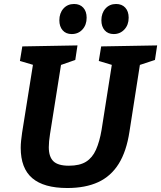

<svg xmlns="http://www.w3.org/2000/svg" viewBox="-20 -932 809 964"><path d="M318 12Q200 12 142 -37.5Q84 -87 84 -190Q84 -207 86 -226Q88 -245 91 -266L148 -623L161 -602L80 -626L92 -699L369 -704L358 -631L272 -601L289 -623L231 -258Q228 -239 226.5 -223Q225 -207 225 -193Q225 -145 248 -122.5Q271 -100 326 -100Q380 -100 412 -120Q444 -140 462 -180.5Q480 -221 490 -280L544 -623L559 -601L476 -626L488 -699L769 -704L758 -631L667 -601L685 -623L630 -271Q615 -172 576 -109.5Q537 -47 473 -17.5Q409 12 318 12ZM551 -761Q522 -761 505.5 -780Q489 -799 489 -830Q489 -866 509.5 -889Q530 -912 563 -912Q592 -912 609 -893.5Q626 -875 626 -843Q626 -807 604.5 -784Q583 -761 551 -761ZM340 -761Q311 -761 294.5 -780Q278 -799 278 -830Q278 -866 298.5 -889Q319 -912 352 -912Q381 -912 398 -893.5Q415 -875 415 -843Q415 -807 394 -784Q373 -761 340 -761Z"/></svg>

Font: Bitter Thin
Style: Bold Italic
Weight: 700
Italic angle: -9°
Version: Version 3.021